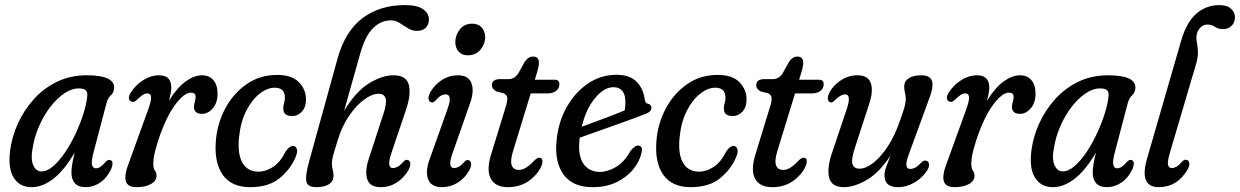

<svg xmlns="http://www.w3.org/2000/svg" viewBox="-20 -746 4998 774"><path d="M357 -131.5Q347.5 -96 351 -81.8Q354.5 -67.5 366 -67.5Q375.5 -67.5 384.5 -73.2Q393.5 -79 406 -93.5Q415 -103.5 423.5 -101Q441 -97.5 428 -64Q411.5 -29 384 -10.2Q356.5 8.5 324.5 8.5Q296.5 8.5 282.2 -7Q268 -22.5 268 -50Q268 -63.5 270.8 -82Q273.5 -100.5 281 -131Q239.5 -60 195.8 -25.8Q152 8.5 107 8.5Q59.5 8.5 35.5 -29.5Q11.5 -67.5 21 -140.5Q28 -194.5 52 -247.8Q76 -301 115.5 -345.2Q155 -389.5 209 -416Q263 -442.5 330 -442.5Q443.5 -442.5 440 -390Q438.5 -372 427 -362Q415.5 -352 409.5 -331ZM111.5 -149Q103 -104.5 114.2 -79.8Q125.5 -55 147 -55Q170.5 -55 195.5 -77Q220.5 -99 244 -134.2Q267.5 -169.5 286.5 -211Q305.5 -252.5 317.8 -292.5Q330 -332.5 332 -362.5Q332.5 -376 325.2 -382.8Q318 -389.5 296.5 -389.5Q268.5 -389.5 239 -369.5Q209.5 -349.5 183.2 -315.5Q157 -281.5 138 -238.5Q119 -195.5 111.5 -149Z M512 -336Q502 -337.5 500 -348.2Q498 -359 507 -372.5Q526.5 -403.5 557.5 -423Q588.5 -442.5 621 -442.5Q670.5 -442.5 670.5 -393.5Q670.5 -373.5 661 -339.5Q694 -393 728.5 -417.8Q763 -442.5 794 -442.5Q823.5 -442.5 840.2 -423Q857 -403.5 857 -368.5Q857 -331.5 837.8 -309.2Q818.5 -287 795 -287Q777 -287 769.5 -294.8Q762 -302.5 762 -314.5Q762 -325.5 765.2 -334.5Q768.5 -343.5 768.5 -356.5Q768.5 -372.5 749.5 -372.5Q722 -372.5 685 -322.2Q648 -272 617.5 -179Q605 -139.5 601.5 -120.2Q598 -101 598 -86.5Q598 -66.5 604.5 -58Q611 -49.5 611 -37.5Q611 -16.5 588.2 -4Q565.5 8.5 530.5 8.5Q494.5 8.5 487.2 -15.5Q480 -39.5 500 -91L577 -303.5Q590 -339 589 -354.2Q588 -369.5 573 -369.5Q564.5 -369.5 555 -363.2Q545.5 -357 529.5 -341.5Q519.5 -333 512 -336Z M1087.5 -392.5Q1057.5 -392.5 1026.5 -368.2Q995.5 -344 972.5 -298.8Q949.5 -253.5 943.5 -191Q937 -124 957.8 -89Q978.5 -54 1022.5 -54Q1051 -54 1080.5 -72.8Q1110 -91.5 1131.5 -135.5Q1147.5 -158 1161 -158Q1170.5 -158 1176 -147Q1181.5 -136 1171.5 -112.5Q1151.5 -64 1107.2 -27.8Q1063 8.5 988.5 8.5Q913.5 8.5 878.5 -40.5Q843.5 -89.5 850 -175Q855 -246.5 887.5 -307.8Q920 -369 973.8 -406.5Q1027.5 -444 1097 -444Q1156.5 -444 1185 -414.5Q1213.5 -385 1213.5 -345.5Q1213.5 -313.5 1196.8 -295.8Q1180 -278 1157.5 -278Q1122 -278 1122 -308.5Q1122 -320.5 1125.2 -330.2Q1128.5 -340 1128.5 -352.5Q1128.5 -392.5 1087.5 -392.5Z M1339 -173Q1326.5 -133.5 1322.2 -116.5Q1318 -99.5 1318 -88Q1318 -74 1321.2 -62.8Q1324.5 -51.5 1324.5 -37.5Q1324.5 -15.5 1306.2 -3.5Q1288 8.5 1255 8.5Q1219.5 8.5 1215 -14.5Q1210.5 -37.5 1225 -91L1340.5 -509Q1371 -619.5 1440.8 -672.5Q1510.5 -725.5 1613 -725.5Q1662.5 -725.5 1685.8 -708.8Q1709 -692 1709 -667.5Q1709 -647.5 1696.5 -634.5Q1684 -621.5 1661 -621.5Q1641.5 -621.5 1624.5 -632.2Q1607.5 -643 1590.8 -653.5Q1574 -664 1555.5 -664Q1516.5 -664 1484.5 -633.2Q1452.5 -602.5 1432 -529.5L1367 -299Q1414.5 -377.5 1467.5 -410Q1520.5 -442.5 1566 -442.5Q1618.5 -442.5 1628.2 -403.5Q1638 -364.5 1615.5 -300L1558.5 -131Q1537 -68.5 1564 -68.5Q1572.5 -68.5 1582.8 -73.8Q1593 -79 1606 -94Q1616 -104.5 1623.5 -101Q1631.5 -99.5 1633.8 -88.8Q1636 -78 1626.5 -60Q1607.5 -28 1578.8 -9.8Q1550 8.5 1515 8.5Q1471.5 8.5 1460.8 -22.5Q1450 -53.5 1466 -104L1526 -288Q1540 -330.5 1534.5 -349.2Q1529 -368 1506 -368Q1480.5 -368 1448.5 -345Q1416.5 -322 1386.8 -278.5Q1357 -235 1339 -173Z M1865.5 -523Q1842.5 -523 1829 -538Q1815.5 -553 1815.5 -577Q1815.5 -604 1833.5 -627.2Q1851.5 -650.5 1883.5 -650.5Q1908 -650.5 1921.8 -635.5Q1935.5 -620.5 1936 -596Q1936 -569.5 1917.2 -546.2Q1898.5 -523 1865.5 -523ZM1804 -127.5Q1783 -68.5 1811 -68.5Q1819.5 -68.5 1829.5 -73.8Q1839.5 -79 1852 -93.5Q1860.5 -103 1868.5 -100.5Q1876.5 -99 1878.8 -88Q1881 -77 1872 -59.5Q1853.5 -27 1824.5 -9.2Q1795.5 8.5 1761.5 8.5Q1718 8.5 1705.8 -23.5Q1693.5 -55.5 1713 -107L1784 -306.5Q1805.5 -365.5 1776.5 -365.5Q1766.5 -365.5 1757 -360Q1747.5 -354.5 1734.5 -339.5Q1726 -331 1718 -333.5Q1710 -335.5 1707.8 -346.2Q1705.5 -357 1714.5 -374Q1732.5 -405 1761.8 -423.8Q1791 -442.5 1825.5 -442.5Q1869 -442.5 1880.8 -410.2Q1892.5 -378 1874.5 -328.5Z M2010.5 -370 1981 -377.5Q1963 -387.5 1963 -402Q1963 -427 1995.5 -427H2029.5Q2052 -427 2067.5 -447L2096 -498Q2110 -518 2128.5 -518Q2152.5 -518 2152.5 -493.5Q2152.5 -486.5 2150.5 -475.8Q2148.5 -465 2143.5 -449.5L2136 -424.5H2217Q2235 -424.5 2235 -406.5Q2235 -389.5 2221.8 -379.5Q2208.5 -369.5 2187.5 -369.5H2119.5L2048.5 -138Q2036 -97.5 2043 -79.2Q2050 -61 2072.5 -61Q2099 -61 2132.5 -97.5Q2147.5 -112.5 2157 -110Q2164.5 -108.5 2166.2 -101.5Q2168 -94.5 2165.5 -85Q2154 -49.5 2117 -20.5Q2080 8.5 2028 8.5Q1975.5 8.5 1957.5 -27.5Q1939.5 -63.5 1962.5 -132L2016.5 -308.5Q2026.5 -338.5 2025 -351.2Q2023.5 -364 2010.5 -370Z M2566 -130Q2559 -96.5 2533.8 -64.8Q2508.5 -33 2466.8 -12.2Q2425 8.5 2368.5 8.5Q2290 8.5 2253.2 -40.5Q2216.5 -89.5 2223 -171.5Q2228.5 -248 2262.2 -310Q2296 -372 2348.8 -408.2Q2401.5 -444.5 2464.5 -444.5Q2518.5 -444.5 2546 -416.8Q2573.5 -389 2579 -345.5Q2581.5 -330.5 2590.5 -328Q2603.5 -326 2606 -315Q2607 -305.5 2600.8 -298.2Q2594.5 -291 2577.5 -285Q2543 -271.5 2494.8 -254.2Q2446.5 -237 2398.8 -220Q2351 -203 2317 -191Q2316.5 -186 2316 -181Q2309.5 -118 2332.2 -85.5Q2355 -53 2399 -53Q2429.5 -53 2463.2 -72.8Q2497 -92.5 2521.5 -137.5Q2541 -162 2555.5 -159Q2572.5 -155.5 2566 -130ZM2453 -394.5Q2415 -394.5 2378.5 -350.2Q2342 -306 2325 -235Q2363 -249 2412 -267.2Q2461 -285.5 2498.5 -301Q2501 -315.5 2501 -337.5Q2501 -364 2489 -379.2Q2477 -394.5 2453 -394.5Z M2863.5 -392.5Q2833.5 -392.5 2802.5 -368.2Q2771.5 -344 2748.5 -298.8Q2725.5 -253.5 2719.5 -191Q2713 -124 2733.8 -89Q2754.5 -54 2798.5 -54Q2827 -54 2856.5 -72.8Q2886 -91.5 2907.5 -135.5Q2923.5 -158 2937 -158Q2946.5 -158 2952 -147Q2957.5 -136 2947.5 -112.5Q2927.5 -64 2883.2 -27.8Q2839 8.5 2764.5 8.5Q2689.5 8.5 2654.5 -40.5Q2619.5 -89.5 2626 -175Q2631 -246.5 2663.5 -307.8Q2696 -369 2749.8 -406.5Q2803.5 -444 2873 -444Q2932.5 -444 2961 -414.5Q2989.5 -385 2989.5 -345.5Q2989.5 -313.5 2972.8 -295.8Q2956 -278 2933.5 -278Q2898 -278 2898 -308.5Q2898 -320.5 2901.2 -330.2Q2904.5 -340 2904.5 -352.5Q2904.5 -392.5 2863.5 -392.5Z M3076 -370 3046.5 -377.5Q3028.5 -387.5 3028.5 -402Q3028.5 -427 3061 -427H3095Q3117.5 -427 3133 -447L3161.5 -498Q3175.5 -518 3194 -518Q3218 -518 3218 -493.5Q3218 -486.5 3216 -475.8Q3214 -465 3209 -449.5L3201.5 -424.5H3282.5Q3300.5 -424.5 3300.5 -406.5Q3300.5 -389.5 3287.2 -379.5Q3274 -369.5 3253 -369.5H3185L3114 -138Q3101.5 -97.5 3108.5 -79.2Q3115.5 -61 3138 -61Q3164.5 -61 3198 -97.5Q3213 -112.5 3222.5 -110Q3230 -108.5 3231.8 -101.5Q3233.5 -94.5 3231 -85Q3219.5 -49.5 3182.5 -20.5Q3145.5 8.5 3093.5 8.5Q3041 8.5 3023 -27.5Q3005 -63.5 3028 -132L3082 -308.5Q3092 -338.5 3090.5 -351.2Q3089 -364 3076 -370Z M3713.5 -98Q3723.5 -96.5 3725 -84.8Q3726.5 -73 3718 -59.5Q3699 -29.5 3667 -10.5Q3635 8.5 3600 8.5Q3545.5 8.5 3545.5 -39Q3545.5 -53.5 3552 -71.8Q3558.5 -90 3570 -119Q3524 -49.5 3473.8 -20.5Q3423.5 8.5 3382.5 8.5Q3331.5 8.5 3322.2 -30.8Q3313 -70 3335.5 -134L3392.5 -303.5Q3414 -365.5 3387 -365.5Q3369 -365.5 3346 -342.5Q3334.5 -330.5 3327.5 -333.5Q3319.5 -335 3317.5 -345.8Q3315.5 -356.5 3324 -374Q3340.5 -403.5 3370.8 -423Q3401 -442.5 3436 -442.5Q3479.5 -442.5 3490.2 -411.5Q3501 -380.5 3485 -330.5L3425 -146Q3411 -103.5 3416.5 -84.8Q3422 -66 3445 -66Q3470 -66 3500.2 -89.2Q3530.5 -112.5 3559.2 -156.2Q3588 -200 3608.5 -261Q3623 -301 3627.2 -318Q3631.5 -335 3631.5 -346Q3631.5 -360 3628.2 -371.5Q3625 -383 3625 -397Q3625 -418.5 3643.2 -430.5Q3661.5 -442.5 3694.5 -442.5Q3730 -442.5 3737.2 -418.8Q3744.5 -395 3724 -343.5L3646 -130.5Q3632.5 -95.5 3633.8 -80.2Q3635 -65 3649.5 -65Q3659 -65 3669.5 -70.2Q3680 -75.5 3695 -91.5Q3706 -101.5 3713.5 -98Z M3809.5 -336Q3799.5 -337.5 3797.5 -348.2Q3795.5 -359 3804.5 -372.5Q3824 -403.5 3855 -423Q3886 -442.5 3918.5 -442.5Q3968 -442.5 3968 -393.5Q3968 -373.5 3958.5 -339.5Q3991.5 -393 4026 -417.8Q4060.5 -442.5 4091.5 -442.5Q4121 -442.5 4137.8 -423Q4154.5 -403.5 4154.5 -368.5Q4154.5 -331.5 4135.2 -309.2Q4116 -287 4092.5 -287Q4074.5 -287 4067 -294.8Q4059.5 -302.5 4059.5 -314.5Q4059.5 -325.5 4062.8 -334.5Q4066 -343.5 4066 -356.5Q4066 -372.5 4047 -372.5Q4019.5 -372.5 3982.5 -322.2Q3945.5 -272 3915 -179Q3902.5 -139.5 3899 -120.2Q3895.5 -101 3895.5 -86.5Q3895.5 -66.5 3902 -58Q3908.5 -49.5 3908.5 -37.5Q3908.5 -16.5 3885.8 -4Q3863 8.5 3828 8.5Q3792 8.5 3784.8 -15.5Q3777.5 -39.5 3797.5 -91L3874.5 -303.5Q3887.5 -339 3886.5 -354.2Q3885.5 -369.5 3870.5 -369.5Q3862 -369.5 3852.5 -363.2Q3843 -357 3827 -341.5Q3817 -333 3809.5 -336Z M4474 -131.5Q4464.5 -96 4468 -81.8Q4471.5 -67.5 4483 -67.5Q4492.5 -67.5 4501.5 -73.2Q4510.5 -79 4523 -93.5Q4532 -103.5 4540.5 -101Q4558 -97.5 4545 -64Q4528.5 -29 4501 -10.2Q4473.5 8.5 4441.5 8.5Q4413.5 8.5 4399.2 -7Q4385 -22.5 4385 -50Q4385 -63.5 4387.8 -82Q4390.5 -100.5 4398 -131Q4356.5 -60 4312.8 -25.8Q4269 8.5 4224 8.5Q4176.5 8.5 4152.5 -29.5Q4128.5 -67.5 4138 -140.5Q4145 -194.5 4169 -247.8Q4193 -301 4232.5 -345.2Q4272 -389.5 4326 -416Q4380 -442.5 4447 -442.5Q4560.5 -442.5 4557 -390Q4555.5 -372 4544 -362Q4532.5 -352 4526.5 -331ZM4228.5 -149Q4220 -104.5 4231.2 -79.8Q4242.5 -55 4264 -55Q4287.5 -55 4312.5 -77Q4337.5 -99 4361 -134.2Q4384.5 -169.5 4403.5 -211Q4422.5 -252.5 4434.8 -292.5Q4447 -332.5 4449 -362.5Q4449.5 -376 4442.2 -382.8Q4435 -389.5 4413.5 -389.5Q4385.5 -389.5 4356 -369.5Q4326.5 -349.5 4300.2 -315.5Q4274 -281.5 4255 -238.5Q4236 -195.5 4228.5 -149Z M4895 -725.5Q4926.5 -725.5 4942.5 -710.8Q4958.5 -696 4958.5 -676.5Q4958.5 -654.5 4944.2 -641.5Q4930 -628.5 4910.5 -628.5Q4891 -628.5 4878 -637.8Q4865 -647 4848 -647Q4820.5 -647 4806.5 -615.5Q4801 -598.5 4804 -581.5Q4807 -564.5 4809 -542.5Q4811 -520.5 4801.5 -487.5L4696.5 -131.5Q4685.5 -94.5 4688.5 -81.5Q4691.5 -68.5 4704 -68.5Q4712.5 -68.5 4722.2 -73.8Q4732 -79 4745 -94Q4754.5 -104.5 4763 -101.5Q4771.5 -100.5 4774 -90Q4776.5 -79.5 4767.5 -62.5Q4725.5 8.5 4651 8.5Q4571 8.5 4604 -106.5L4742 -583.5Q4763.5 -657.5 4803.5 -691.5Q4843.5 -725.5 4895 -725.5Z"/></svg>

Font: Fraunces 144pt SuperSoft
Style: Italic
Weight: 400
Italic angle: -16°
Version: Version 1.000;[b76b70a41]